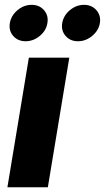

<svg xmlns="http://www.w3.org/2000/svg" viewBox="-20 -789 442 809"><path d="M11.2 0 101.6 -545.9H272L181.6 0ZM308.6 -615.2Q275.9 -615.2 256.3 -637.7Q236.8 -660.2 242.2 -691.9Q247.6 -723.6 274.4 -746.1Q301.3 -768.6 334 -768.6Q366.7 -768.6 386.2 -746.1Q405.8 -723.6 400.9 -691.9Q395.5 -660.2 368.4 -637.7Q341.3 -615.2 308.6 -615.2ZM87.9 -615.2Q55.2 -615.2 35.6 -637.7Q16.1 -660.2 21.5 -691.9Q26.9 -723.6 53.7 -746.1Q80.6 -768.6 113.3 -768.6Q146 -768.6 165.5 -746.1Q185.1 -723.6 179.7 -691.9Q174.8 -660.2 147.7 -637.7Q120.6 -615.2 87.9 -615.2Z"/></svg>

Font: Inter ExtraBold
Style: Italic
Weight: 800
Italic angle: -9.3988°
Designer: Rasmus Andersson
Foundry: rsms
Version: Version 4.001;git-66647c0bb